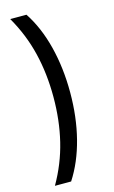

<svg xmlns="http://www.w3.org/2000/svg" viewBox="-140 -794 618 1041"><g transform="rotate(-15 169.0 -274.0)"><path d="M123 194H32Q93 88 121 -27.5Q149 -143 149 -274Q149 -405 121 -520.5Q93 -636 32 -742H123Q182 -653 212.5 -532.5Q243 -412 243 -274Q243 -136 212.5 -16.5Q182 103 123 194Z"/></g></svg>

Font: MOST Montserrat Medium
Style: Regular
Weight: 500
Designer: Julieta Ulanovsky
Foundry: Julieta Ulanovsky
Version: Version 8.000;March 11, 2024;FontCreator 15.0.0.2926 64-bit